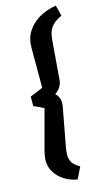

<svg xmlns="http://www.w3.org/2000/svg" viewBox="-131 -748 536 949"><g transform="rotate(-15 137.0 -274.0)"><path d="M142 155Q106 149 76.5 130.5Q47 112 30 84.5Q13 57 13 24Q13 16 15 3Q17 -10 19 -19L75 -228Q62 -235 48 -241.5Q34 -248 24 -252V-301Q36 -306 55.5 -313.5Q75 -321 90 -328V-533Q90 -580 112 -615Q134 -650 172.5 -672.5Q211 -695 260 -703L274 -648Q244 -634 229 -619Q214 -604 207.5 -586Q201 -568 199 -544L183 -345Q182 -328 175.5 -316Q169 -304 161 -295.5Q153 -287 144 -281Q150 -276 155 -268.5Q160 -261 163 -252Q166 -243 166 -230Q166 -227 165.5 -221.5Q165 -216 164 -212L126 -8Q125 1 124 9Q123 17 123 25Q123 46 132.5 62.5Q142 79 171 96Z"/></g></svg>

Font: Faustina
Style: Bold Italic
Weight: 700
Italic angle: -8°
Designer: Alfonso Garcia
Foundry: http://www.omnibus-type.com
Version: Version 1.200